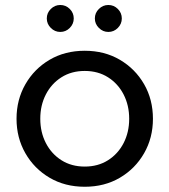

<svg xmlns="http://www.w3.org/2000/svg" viewBox="-20 -722 666 755"><path d="M313.2 12.4Q235.4 12.4 175 -23.1Q114.6 -58.6 79.8 -119.4Q45 -180.2 45 -255Q45 -329.8 79.8 -390.6Q114.6 -451.4 175 -486.9Q235.4 -522.4 313.2 -522.4Q391 -522.4 451.4 -486.9Q511.8 -451.4 546.6 -391Q581.4 -330.7 581.4 -254.8Q581.4 -180 546.6 -119.3Q511.8 -58.6 451.4 -23.1Q391 12.4 313.2 12.4ZM313.2 -67Q365.6 -67 404.9 -92Q444.2 -117 466.1 -159.5Q488 -202.1 488 -254.9Q488 -307.8 466.1 -350.4Q444.2 -393 404.9 -418Q365.6 -443 313.2 -443Q260.8 -443 221.5 -418Q182.2 -393 160.3 -350.5Q138.4 -307.9 138.4 -255.1Q138.4 -202.2 160.3 -159.6Q182.2 -117 221.5 -92Q260.8 -67 313.2 -67ZM406 -596.4Q384.6 -596.4 368.8 -612.2Q353 -628 353 -649.4Q353 -671.2 368.8 -686.8Q384.6 -702.4 406 -702.4Q427.8 -702.4 443.4 -686.8Q459 -671.2 459 -649.4Q459 -628 443.4 -612.2Q427.8 -596.4 406 -596.4ZM217 -596.4Q195.6 -596.4 179.8 -612.2Q164 -628 164 -649.4Q164 -671.2 179.8 -686.8Q195.6 -702.4 217 -702.4Q238.8 -702.4 254.4 -686.8Q270 -671.2 270 -649.4Q270 -628 254.4 -612.2Q238.8 -596.4 217 -596.4Z"/></svg>

Font: MuseoModerno Thin
Style: Regular
Weight: 100
Designer: Pablo Cosgaya, Héctor Gatti, Marcela Romero, and the Authors of The MuseoModerno Project.
Foundry: Omnibus-Type Team
Version: Version 1.003